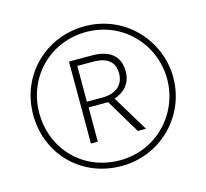

<svg xmlns="http://www.w3.org/2000/svg" viewBox="-105 -842 1042 969"><g transform="rotate(-15 416.0 -357.0)"><path d="M416 8C619 8 782 -154 782 -357C782 -551 627 -722 416 -722C214 -722 50 -566 50 -357C50 -154 202 8 416 8ZM416 -22C217 -22 82 -174 82 -357C82 -545 227 -692 416 -692C608 -692 750 -538 750 -357C750 -176 606 -22 416 -22ZM294 -142H330V-321H432L539 -142H582L468 -330C518 -346 558 -384 558 -448C558 -533 502 -570 414 -570H294ZM411 -351H329V-538H412C479 -538 523 -512 523 -448C523 -382 475 -351 411 -351Z"/></g></svg>

Font: Noto Sans Thai Looped ExtraLight
Style: Regular
Weight: 200
Designer: Sasikarn Vongin, Ben Mitchell
Foundry: The Fontpad Ltd
Version: Version 1.001